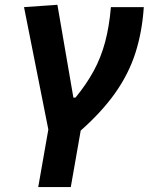

<svg xmlns="http://www.w3.org/2000/svg" viewBox="-20 -547 626 792"><path d="M182.6 3.4 79.1 -517.6 216.8 -527.3 282.7 -144.5H291.5Q336.4 -199.2 366.5 -254.4Q396.5 -309.6 413.6 -373.5Q430.7 -437.5 437.5 -517.6H573.2Q566.4 -416 538.8 -329.3Q511.2 -242.7 454.8 -162.8Q398.4 -83 305.2 -1.5ZM137.7 224.6 187.5 -59.1H321.8L272 224.6Z"/></svg>

Font: Cascadia Mono NF
Style: Italic
Weight: 400
Italic angle: -10°
Monospace: yes
Designer: Aaron Bell
Foundry: Saja Typeworks
Version: Version 2404.023